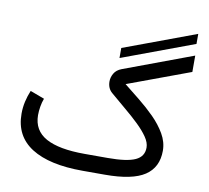

<svg xmlns="http://www.w3.org/2000/svg" viewBox="-86 -898 1083 994"><g transform="rotate(10 455.5 -401.0)"><path d="M877.2 -749.1 497.3 -608V-660.8L877.2 -801.9ZM527.3 -87.9Q627.9 -87.9 671.9 -108.2Q715.8 -128.4 715.8 -175.3Q715.8 -201.7 695.8 -230.7Q675.8 -259.8 643.1 -291.3Q610.4 -322.8 570.8 -355.7Q531.2 -388.7 492.2 -422.4Q467.3 -443.4 467.3 -480Q467.3 -501.5 479.2 -522.2Q491.2 -543 518.1 -553.2L881.3 -688.5V-602.5L551.8 -480.5Q588.9 -450.7 632.1 -416.3Q675.3 -381.8 713.9 -343.3Q752.4 -304.7 777.1 -262.2Q801.8 -219.7 801.8 -173.8Q801.8 -86.4 736.8 -43.2Q671.9 0 527.8 0H410.2Q235.4 0 141.6 -59.3Q47.9 -118.7 47.9 -236.3Q47.9 -269 54.9 -300.3Q62 -331.5 74.2 -360.4L148.9 -332.5Q141.1 -312 137.2 -288.6Q133.3 -265.1 133.3 -243.7Q133.8 -163.1 202.1 -125.5Q270.5 -87.9 405.3 -87.9Z"/></g></svg>

Font: Vazir
Style: Regular
Weight: 400
Designer: Saber Rastikerdar
Foundry: Saber Rastikerdar
Version: Version 30.0.0